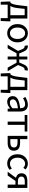

<svg xmlns="http://www.w3.org/2000/svg" viewBox="2234 -2830 789 5296"><g transform="rotate(90 2628.0 -182.5)"><path d="M205 -285Q189 -140 145 -74H399V-469H225ZM569 -74V-17L560 192H481V0H110V192H31L22 -17V-74H48Q100 -101 124 -302L153 -543H491V-74Z M721 -62Q645 -141 645 -271Q645 -402 721 -482Q792 -557 897 -557Q1002 -557 1073 -482Q1149 -402 1149 -271Q1149 -141 1073 -62Q1002 13 897 13Q792 13 721 -62ZM1011 -120Q1055 -177 1055 -271Q1055 -365 1011 -423Q968 -481 897 -481Q827 -481 783 -423Q740 -365 740 -271Q740 -177 783 -120Q826 -63 897 -63Q968 -63 1011 -120Z M1945 0H1846L1710 -245H1621V0H1539V-245H1450L1313 0H1215L1385 -286L1342 -393Q1312 -468 1263 -468Q1257 -468 1246 -465L1229 -551Q1247 -557 1261 -557Q1354 -557 1404 -440L1455 -319H1539V-543H1621V-319H1704L1756 -440Q1805 -557 1898 -557Q1914 -557 1930 -551L1914 -465Q1904 -468 1896 -468Q1847 -468 1818 -393L1774 -286Z M2181 -285Q2165 -140 2121 -74H2375V-469H2201ZM2545 -74V-17L2536 192H2457V0H2086V192H2007L1998 -17V-74H2024Q2076 -101 2100 -302L2129 -543H2467V-74Z M2677 -27Q2632 -69 2632 -141Q2632 -229 2712 -277Q2791 -324 2966 -344Q2966 -481 2854 -481Q2777 -481 2691 -423L2655 -486Q2766 -557 2869 -557Q3057 -557 3057 -334V0H2982L2974 -65H2971Q2877 13 2791 13Q2721 13 2677 -27ZM2966 -132V-284Q2721 -255 2721 -147Q2721 -60 2817 -60Q2885 -60 2966 -132Z M3334 -469H3152V-543H3608V-469H3425V0H3334Z M3728 -543H3819V-342H3922Q4137 -342 4137 -173Q4137 0 3922 0H3728ZM3912 -73Q4048 -73 4048 -173Q4048 -272 3912 -272H3819V-73Z M4309 -62Q4235 -139 4235 -271Q4235 -402 4314 -482Q4388 -557 4497 -557Q4583 -557 4656 -493L4609 -432Q4555 -481 4500 -481Q4426 -481 4378 -423Q4330 -364 4330 -271Q4330 -177 4377 -120Q4423 -63 4498 -63Q4567 -63 4626 -117L4665 -56Q4590 13 4490 13Q4379 13 4309 -62Z M5073 -472H4988Q4851 -472 4851 -380Q4851 -281 4988 -281H5073ZM5164 -543V0H5073V-215H4971L4821 0H4718L4884 -227Q4760 -264 4760 -382Q4760 -543 4973 -543Z"/></g></svg>

Font: KaiGen Gothic CN Regular
Style: Regular
Weight: 400
Designer: Ryoko NISHIZUKA  (kana & ideographs); Paul D. Hunt (Latin, Greek & Cyrillic); Wenlong ZHANG  (bopomofo); Sandoll Communi
Foundry: Adobe Systems Incorporated
Version: Version 1.002.20150501